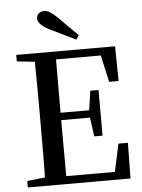

<svg xmlns="http://www.w3.org/2000/svg" viewBox="-63 -1016 787 1064"><g transform="rotate(-5 331.0 -483.5)"><path d="M403.3 -815.4 386.7 -793Q361.3 -805.7 310.5 -830.1Q262.7 -853.5 240.2 -864.3Q181.6 -895.5 180.7 -926.8Q180.7 -955.1 208 -963.9Q215.8 -966.8 223.6 -966.8Q252 -965.8 293.9 -924.8Q348.6 -871.1 403.3 -815.4ZM569.3 -198.2H622.1L619.1 0H47.9V-36.1L147.5 -46.9Q149.4 -144.5 149.4 -342.8V-393.6Q149.4 -592.8 147.5 -690.4L47.9 -701.2V-737.3H597.7L600.6 -543.9H547.9L514.6 -693.4H265.6Q264.6 -596.7 264.6 -396.5H423.8L439.5 -503.9H485.4V-250H439.5L424.8 -355.5H264.6Q264.6 -142.6 265.6 -43.9H536.1Z"/></g></svg>

Font: GenYoMin JP SemiBold
Style: Regular
Weight: 600
Version: Version 1.001;PS 1;hotconv 16.6.51;makeotf.lib2.5.65220 DEVE